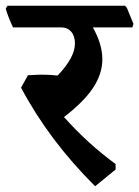

<svg xmlns="http://www.w3.org/2000/svg" viewBox="-43 -603 483 666"><path d="M279 -508Q312 -450 312 -397Q312 -347 280 -298.5Q248 -250 179 -197Q262 -104 358 -34V-15L287 43Q127 -116 30 -299L54 -342Q88 -344 102 -344Q130 -344 157 -341Q217 -404 217 -452Q217 -478 204 -493Q191 -508 169 -508H2Q-16 -547 -23 -573L-17 -583H391L397 -576L420 -520L416 -508Z"/></svg>

Font: Sahitya
Style: Bold
Weight: 700
Designer: Juan Pablo del Peral
Foundry: Juan Pablo del Peral (http://www.huertatipografica.com)
Version: Version 1.001;PS 001.000;hotconv 1.0.70;makeotf.lib2.5.58329